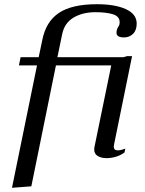

<svg xmlns="http://www.w3.org/2000/svg" viewBox="-20 -742 690 913"><path d="M156 -431H70L78 -470H164L181 -551Q198 -639 260 -680.5Q322 -722 441 -722Q527 -722 578.5 -698.5Q630 -675 630 -630Q630 -598 612.5 -581Q595 -564 570 -564Q534 -564 534 -586Q534 -600 540.5 -611Q547 -622 548 -626Q549 -630 549 -636Q549 -664 517.5 -674Q486 -684 434 -684Q373 -684 330 -658.5Q287 -633 276 -581L253 -470H567L584 -475H608L523 -58Q521 -48 521 -45Q521 -27 540 -27Q554 -27 576 -35L572 -17Q555 -4 532 3Q509 10 487 10Q462 10 445 0Q428 -10 428 -31Q428 -38 429 -42L509 -431H246L129 144L37 151Z"/></svg>

Font: Taviraj
Style: Italic
Weight: 400
Italic angle: -12°
Designer: Katatrad Team
Foundry: CadsonDemak
Version: Version 1.001